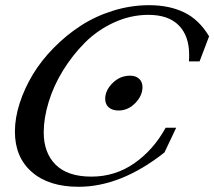

<svg xmlns="http://www.w3.org/2000/svg" viewBox="-20 -696 814 729"><path d="M278.3 13.2Q165 13.2 100.8 -43Q36.6 -99.1 36.6 -196.3Q36.6 -248 54.7 -304.2Q72.8 -360.4 104.7 -413.3Q136.7 -466.3 184.1 -514.4Q231.4 -562.5 286.6 -598.4Q341.8 -634.3 409.2 -655.3Q476.6 -676.3 546.4 -676.3Q623 -676.3 679.4 -648.9Q735.8 -621.6 773.9 -558.1L737.8 -462.9H697.3Q698.2 -471.2 698.2 -487.3Q698.2 -559.6 658.9 -599.6Q619.6 -639.6 543.5 -639.6Q476.1 -639.6 412.8 -610.6Q349.6 -581.5 302.2 -533.9Q254.9 -486.3 219 -428Q183.1 -369.6 164.6 -308.3Q146 -247.1 146 -193.4Q146 -115.7 191.4 -70.6Q236.8 -25.4 327.1 -25.4Q417 -25.4 489.7 -75.9Q562.5 -126.5 608.9 -210.9H648.9L604.5 -117.2Q439.5 13.2 278.3 13.2ZM429.7 -276.4Q406.7 -276.4 393.1 -288.1Q379.4 -299.8 379.4 -320.8Q379.4 -353 407.7 -380.9Q436 -408.7 474.1 -408.7Q495.1 -408.7 508.1 -397Q521 -385.3 521 -365.2Q521 -333 493.7 -304.7Q466.3 -276.4 429.7 -276.4Z"/></svg>

Font: Elstob 10pt Medium
Style: Italic
Weight: 500
Italic angle: -20°
Designer: Peter S. Baker
Version: Version 1.015